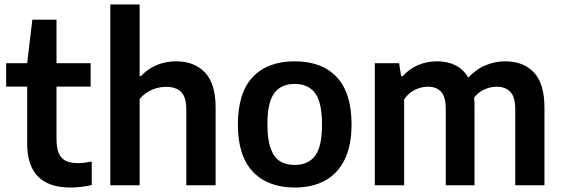

<svg xmlns="http://www.w3.org/2000/svg" viewBox="-20 -828 2514 858"><path d="M390 -106V-1Q342.5 10 295.5 10Q101.5 10 101.5 -185.5V-441H7.5V-545.5H101.5L124.5 -740H232.5V-545.5H385V-441H232.5V-206.5Q232.5 -166.5 242.8 -143Q253 -119.5 274 -109.2Q295 -99 329.5 -99Q353.5 -99 390 -106Z M473 -808H604V-488.5H610.5Q640.5 -520.5 680.2 -537.2Q720 -554 767.5 -554Q848 -554 895.8 -504.2Q943.5 -454.5 943.5 -347.5V0H812.5V-339.5Q812.5 -394 789.5 -417Q766.5 -440 722.5 -440Q689.5 -440 657.5 -426.2Q625.5 -412.5 604 -385V0H473Z M1043 -271.5Q1043 -413 1109.2 -483.5Q1175.5 -554 1297 -554Q1418.5 -554 1484.8 -483.5Q1551 -413 1551 -272Q1551 -178 1520.2 -115Q1489.5 -52 1432.5 -21Q1375.5 10 1297 10Q1177.5 10 1110.2 -60.5Q1043 -131 1043 -271.5ZM1419 -271Q1419 -370.5 1388.2 -411.8Q1357.5 -453 1297 -453Q1236.5 -453 1205.8 -412Q1175 -371 1175 -273Q1175 -205.5 1189.2 -165.5Q1203.5 -125.5 1230.2 -108.2Q1257 -91 1297 -91Q1357.5 -91 1388.2 -132Q1419 -173 1419 -271Z M2413 -347V0H2282.5V-340Q2282.5 -394 2260.8 -417.2Q2239 -440.5 2200 -440.5Q2172 -440.5 2145 -428.5Q2118 -416.5 2098.5 -391.5Q2100.5 -375 2100.5 -350.5V0H1972V-340Q1972 -394.5 1951.5 -417.5Q1931 -440.5 1892 -440.5Q1862 -440.5 1833.5 -426.2Q1805 -412 1786 -384V0H1655V-545.5H1763.5L1772.5 -487.5H1779.5Q1809 -520.5 1848.2 -537.2Q1887.5 -554 1934 -554Q1980 -554 2015.5 -536.2Q2051 -518.5 2072.5 -481Q2107 -518.5 2149.8 -536.2Q2192.5 -554 2237.5 -554Q2319 -554 2366 -504.2Q2413 -454.5 2413 -347Z"/></svg>

Font: Encode Sans SemiBold
Style: Regular
Weight: 600
Designer: Multiple Designers
Foundry: Impallari Type
Version: Version 2.000